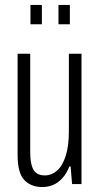

<svg xmlns="http://www.w3.org/2000/svg" viewBox="-20 -743 405 775"><path d="M150 12Q106 12 78.5 -16Q51 -44 51 -118V-526H102V-128Q102 -108 104.5 -91Q107 -74 113.5 -61Q120 -48 131.5 -41.5Q143 -35 162 -35Q188 -35 210 -54Q232 -73 245 -113Q258 -153 258 -213V-526H309V0H271L265 -71H260Q248 -41 230.5 -22.5Q213 -4 193 4Q173 12 150 12ZM103 -645V-723H149V-645ZM216 -645V-723H262V-645Z"/></svg>

Font: Archivo ExtraCondensed ExtraLight
Style: Regular
Weight: 250
Width: 2
Designer: Hector Gatti
Foundry: Omnibus-Type
Version: Version 2.001